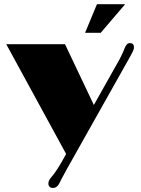

<svg xmlns="http://www.w3.org/2000/svg" viewBox="-20 -905 685 930"><path d="M214.4 -16.1C214.4 -2.9 222.7 5.4 235.4 5.4C251 5.4 260.7 -2.9 269 -20C273.9 -30.3 276.9 -36.6 300.3 -79.6L604 -619.6C625.5 -657.7 628.9 -666 628.9 -676.3C628.9 -689.5 621.6 -696.3 608.9 -696.3C597.7 -696.3 589.4 -687 583.5 -670.9C579.1 -659.2 570.8 -639.6 559.6 -618.7L434.6 -396.5L294.9 -690.9H10.3L300.3 -159.2L275.4 -114.7C257.3 -84 243.2 -64 230 -48.3C217.8 -33.7 214.4 -26.4 214.4 -16.1ZM392.1 -746.1H467.8L586.4 -884.8H449.7Z"/></svg>

Font: Limelight
Style: Regular
Weight: 400
Designer: Nicole Fally
Foundry: Nicole Fally
Version: Version 1.002